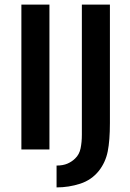

<svg xmlns="http://www.w3.org/2000/svg" viewBox="-20 -650 567 835"><path d="M195 -630V0H73V-630ZM458 -630V-115Q458 -39 448.5 8.5Q439 56 410 93Q378 133 328.5 149Q279 165 226 165V70Q254 70 273.5 61.5Q293 53 307 39Q325 22 330.5 -5Q336 -32 336 -64V-630Z"/></svg>

Font: Mukta SemiBold
Style: Regular
Weight: 600
Designer: Girish Dalvi and Yashodeep Gholap
Foundry: Ek Type
Version: Version 2.538;PS 1.002;hotconv 16.6.51;makeotf.lib2.5.65220;